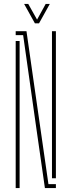

<svg xmlns="http://www.w3.org/2000/svg" viewBox="-20 -959 365 979"><path d="M209 0 166 -300 98 -780H60V-800H115L151 -548L227 -20H265V0ZM60 0V-750H80V-297V0ZM245 -50V-552V-800H265V-50ZM158 -840 103 -939H124L169 -859L213 -939H234L179 -840Z"/></svg>

Font: Big Shoulders Stencil Thin
Style: Regular
Weight: 100
Designer: Patric King
Foundry: XO Type Co
Version: Version 2.001